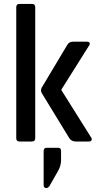

<svg xmlns="http://www.w3.org/2000/svg" viewBox="-20 -723 496 981"><path d="M353 -510H425Q434 -510 437.5 -504.5Q441 -499 435 -490L294 -266V-262L446 -20Q451 -12 447.5 -6Q444 0 433 0H368Q345 0 334 -17L193 -248Q186 -261 193 -275L324 -494Q333 -510 353 -510ZM143 0H80Q63 0 63 -17V-686Q63 -703 80 -703H143Q160 -703 160 -686V-17Q160 0 143 0ZM292 48V95Q292 126 274 155L232 229Q224 238 217 238Q203 238 203 222V49Q203 32 219 32H277Q292 32 292 48Z"/></svg>

Font: Rajdhani SemiBold
Style: Regular
Weight: 600
Designer: Satya Rajpurohit, Jyotish Sonowal
Foundry: Indian Type Foundry
Version: Version 1.201 February 1, 2022